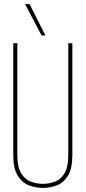

<svg xmlns="http://www.w3.org/2000/svg" viewBox="-20 -912 420 942"><path d="M45 -152V-700H65V-152Q65 -92 84 -61.5Q103 -31 132 -20.5Q161 -10 191 -10Q220 -10 249 -20.5Q278 -31 296.5 -61.5Q315 -92 315 -152V-700H335V-152Q335 -85 313.5 -50Q292 -15 258.5 -2.5Q225 10 191 10Q156 10 122.5 -2.5Q89 -15 67 -50Q45 -85 45 -152ZM184 -738 103 -892H125L203 -738Z"/></svg>

Font: Georama Condensed Thin
Style: Regular
Weight: 100
Width: 3
Designer: Jean-Baptiste Levee
Foundry: Production Type
Version: Version 1.000